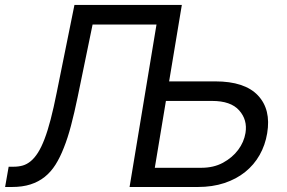

<svg xmlns="http://www.w3.org/2000/svg" viewBox="-46 -747 1147 767"><path d="M-25.6 0 -11.4 -81H8.5Q28.4 -81 45.3 -85.9Q62.1 -90.9 77.2 -103.5Q92.3 -116.1 105.8 -137.4Q119.3 -158.7 131.9 -191.6Q144.5 -224.4 156.4 -270.1Q168.3 -315.7 180.4 -376.4L251.4 -727.3H680.4L629.6 -421.9H813.9Q931.5 -421.9 984.4 -365.8Q1037.3 -309.7 1021.3 -214.5Q1013.5 -167.3 991.1 -127.8Q968.8 -88.4 933.4 -60Q898.1 -31.6 850.5 -15.8Q802.9 0 744.3 0H471.6L579.2 -649.1H323.9L264.2 -359.4Q251.1 -296.2 237.9 -246.1Q224.8 -196 208.8 -156.2Q194.2 -118.6 175.8 -89.3Q157.3 -60 132.6 -40.3Q108 -20.6 75.8 -10.3Q43.7 0 1.4 0ZM757.1 -76.7Q782.7 -76.7 804.2 -81.7Q825.6 -86.6 844.8 -96.9Q882.5 -117.5 905.5 -148.4Q928.6 -179.3 934.7 -215.9Q943.2 -268.1 909.4 -306.1Q876.1 -343.8 801.1 -343.8H616.8L572.4 -76.7Z"/></svg>

Font: Inter P
Style: Italic
Weight: 400
Italic angle: -9.40001°
Designer: Rasmus Andersson
Foundry: rsms
Version: Version 3.018;git-588b23468